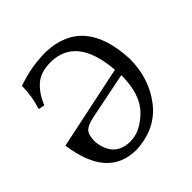

<svg xmlns="http://www.w3.org/2000/svg" viewBox="-184 -860 1026 1026"><g transform="rotate(-45 329.0 -346.5)"><path d="M288.1 -44.9Q362.8 -44.9 433.3 -114.7Q503.9 -184.6 503.9 -330.1L238.3 -276.4Q187.5 -265.6 170.2 -246.1Q152.8 -226.6 152.8 -175.8Q168.5 -44.9 288.1 -44.9ZM279.8 9.8Q64.9 9.8 26.4 -274.9L500 -374.5Q478.5 -646.5 283.2 -646.5Q206.1 -645.5 164.1 -606Q122.1 -566.4 98.6 -506.8L63.5 -513.7Q87.9 -589.8 87.9 -664.6Q192.4 -703.1 308.6 -703.1Q583 -691.9 597.7 -359.9Q597.7 -212.9 515.4 -105.5Q433.1 2 279.8 9.8Z"/></g></svg>

Font: Kelvinch
Style: Regular
Weight: 400
Designer: Paul James MIller
Foundry: High-Logic / Made with FontCreator
Version: Version 3.30 September 23, 2016